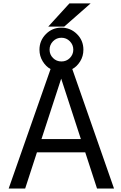

<svg xmlns="http://www.w3.org/2000/svg" viewBox="-20 -1092 704 1114"><path d="M384.8 -754.9Q405.3 -775.4 405.3 -803.7Q405.3 -832 385.3 -852.5Q365.2 -873 336.4 -873Q307.6 -873 287.6 -852.5Q267.6 -832 267.6 -803.7Q267.6 -775.4 287.6 -755.4Q307.6 -735.4 336.4 -735.4Q365.2 -735.4 384.8 -754.9ZM194.3 -208 126 2H30.3L273.4 -691.4Q247.1 -705.1 228 -735.8Q209 -766.6 209 -803.7Q209 -856.4 246.1 -894Q283.2 -931.6 335.9 -931.6Q388.7 -931.6 426.3 -894.5Q463.9 -857.4 463.9 -803.7Q463.9 -765.6 444.8 -735.4Q425.8 -705.1 399.4 -691.4L641.6 2H543L474.6 -208ZM220.7 -285.2H449.2L335 -635.7ZM352.5 -937.5H259.8L382.8 -1072.3H505.9Z"/></svg>

Font: Gen Shin Gothic Regular
Style: Regular
Weight: 400
Designer: [Source Han Sans]
Ryoko NISHIZUKA  (kana & ideographs); Paul D. Hunt (Latin, Greek & Cyrillic); Wenlong ZHANG  (bopomofo
Version: Version 1.002.20150607